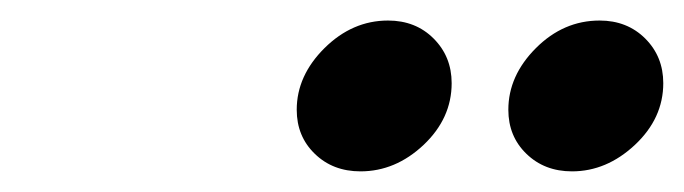

<svg xmlns="http://www.w3.org/2000/svg" viewBox="-20 -706 666 187"><path d="M269 -599.1Q269 -632.3 296.1 -659.2Q323.2 -686 357.9 -686Q384.8 -686 402.3 -668.5Q419.9 -650.9 419.9 -625Q419.9 -590.8 392.6 -564.9Q365.2 -539.1 331.1 -539.1Q304.2 -539.1 286.6 -556.2Q269 -573.2 269 -599.1ZM475.1 -599.1Q475.1 -632.3 502 -659.2Q528.8 -686 564 -686Q590.8 -686 608.4 -668.5Q626 -650.9 626 -625Q626 -590.8 598.4 -564.9Q570.8 -539.1 537.1 -539.1Q510.3 -539.1 492.7 -556.2Q475.1 -573.2 475.1 -599.1Z"/></svg>

Font: CMU Serif
Style: BoldItalic
Weight: 700
Italic angle: -14.04°
Version: Version 0.7.0